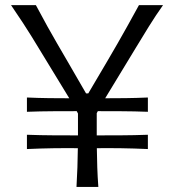

<svg xmlns="http://www.w3.org/2000/svg" viewBox="-20 -735 685 755"><path d="M280.8 0Q283.2 -39.6 284.4 -76.7Q285.6 -113.8 286.1 -152.3Q237.3 -152.8 189.2 -152.1Q141.1 -151.4 85.9 -148.9V-205.1Q141.6 -203.1 189.7 -202.9Q237.8 -202.6 286.6 -202.6V-288.6L281.7 -297.9Q234.4 -297.9 187.3 -297.6Q140.1 -297.4 85.9 -295.4V-351.6Q130.9 -349.6 172.9 -349.1Q214.8 -348.6 252.4 -348.6L131.8 -546.4Q117.2 -570.8 103 -593.5Q88.9 -616.2 70.3 -644.8Q51.8 -673.3 23.4 -714.8H121.1Q147 -666.5 166.5 -631.1Q186 -595.7 204.8 -563.7Q223.6 -531.7 246.1 -492.7L318.4 -367.7H327.1L401.4 -493.7Q423.8 -531.7 442.1 -563.7Q460.4 -595.7 480.2 -631.1Q500 -666.5 526.4 -714.8H621.1Q592.3 -674.3 565.2 -630.6Q538.1 -586.9 513.7 -546.4L393.6 -348.6Q431.6 -348.6 473.9 -349.1Q516.1 -349.6 561.5 -351.6V-295.4Q506.8 -297.4 459.7 -297.6Q412.6 -297.9 364.7 -297.9L360.4 -290V-202.6Q409.7 -202.6 457.5 -202.9Q505.4 -203.1 561.5 -205.1V-148.9Q505.4 -151.4 457.8 -152.1Q410.2 -152.8 360.8 -152.3Q361.3 -113.8 362.5 -76.7Q363.8 -39.6 366.7 0Z"/></svg>

Font: Pinar Regular
Style: Regular
Weight: 400
Designer: Amin Abedi
Version: Version 3.000